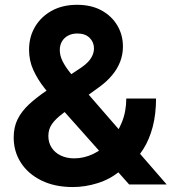

<svg xmlns="http://www.w3.org/2000/svg" viewBox="-20 -756 704 787"><path d="M278.8 10.7Q204.1 10.7 149.4 -16.4Q94.7 -43.5 65.4 -89.4Q36.1 -135.3 36.1 -192.4Q36.1 -234.9 52.2 -267.3Q68.4 -299.8 99.1 -328.4Q129.9 -356.9 173.3 -386.2L313 -479Q329.1 -489.7 340.8 -502.2Q352.5 -514.6 358.9 -528.8Q365.2 -543 365.2 -558.1Q365.2 -583 347.4 -600.8Q329.6 -618.7 296.9 -618.7Q275.4 -618.7 259.3 -610.1Q243.2 -601.6 234.1 -586.4Q225.1 -571.3 225.1 -550.8Q225.1 -527.8 236.6 -504.9Q248 -481.9 269 -456.1Q290 -430.2 318.8 -396.5L663.1 0H509.3L223.1 -321.3Q190.9 -358.9 162.6 -394.5Q134.3 -430.2 116.7 -468.8Q99.1 -507.3 99.1 -552.2Q99.1 -605 123.8 -646.5Q148.4 -688 192.6 -712.2Q236.8 -736.3 295.9 -736.3Q354 -736.3 396 -713.4Q438 -690.4 460.9 -651.6Q483.9 -612.8 483.9 -565.4Q483.9 -532.2 472.4 -502.7Q460.9 -473.1 439.2 -447.3Q417.5 -421.4 387.2 -399.4L238.8 -292Q209 -270 193.6 -248.5Q178.2 -227.1 178.2 -198.7Q178.2 -171.4 191.7 -150.6Q205.1 -129.9 229.2 -118.4Q253.4 -106.9 284.2 -106.9Q324.2 -106.9 362.1 -125Q399.9 -143.1 430.4 -176Q460.9 -209 479.2 -253.9Q497.6 -298.8 497.6 -352.1H619.6Q619.6 -288.6 606 -236.3Q592.3 -184.1 567.1 -144.3Q542 -104.5 507.3 -78.1L470.2 -53.7Q430.7 -21 379.6 -5.1Q328.6 10.7 278.8 10.7Z"/></svg>

Font: Inter 20pt
Style: Bold
Weight: 700
Version: Version 4.001;git-66647c0bb